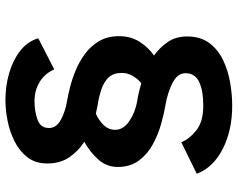

<svg xmlns="http://www.w3.org/2000/svg" viewBox="-102 -644 855 690"><g transform="rotate(-90 325.0 -298.5)"><path d="M290.5 109Q202 109 135 74.8Q68 40.5 46 -18.5L159.5 -74Q169 -47.5 200.5 -21.2Q232 5 290.5 5Q346 5 376.8 -10.2Q407.5 -25.5 407.5 -58.5Q407.5 -87.5 373 -105.2Q338.5 -123 292.5 -131Q262 -136 224 -146.8Q186 -157.5 151 -176.8Q116 -196 93.2 -226.8Q70.5 -257.5 70.5 -302.5Q70.5 -342 97 -372Q123.5 -402 161 -422.5Q128.5 -443 105.8 -475.8Q83 -508.5 83 -555.5Q83 -598.5 105.5 -627.2Q128 -656 163.2 -673.5Q198.5 -691 237.8 -698.5Q277 -706 310.5 -706Q361.5 -706 408 -692.5Q454.5 -679 488 -652.8Q521.5 -626.5 533 -588L421 -530.5Q406.5 -564.5 376 -583Q345.5 -601.5 306.5 -601.5Q271 -601.5 240.8 -590.8Q210.5 -580 210.5 -549.5Q210.5 -522.5 240.5 -506.5Q270.5 -490.5 307.5 -484.5Q326.5 -481.5 355.5 -474.2Q384.5 -467 416.5 -454Q448.5 -441 476.8 -420.2Q505 -399.5 522.8 -369.2Q540.5 -339 540.5 -297.5Q540.5 -256 520.8 -224.5Q501 -193 471 -172Q500 -151.5 519.8 -122.2Q539.5 -93 539.5 -53Q539.5 -5.5 516.5 25.8Q493.5 57 456.5 75.2Q419.5 93.5 375.8 101.2Q332 109 290.5 109ZM306.5 -232.5Q318 -231 335 -227.2Q352 -223.5 371.5 -217.5Q388.5 -232 398.5 -250Q408.5 -268 408.5 -288Q408.5 -317.5 392.5 -334.8Q376.5 -352 349.8 -361Q323 -370 291 -375Q277 -377.5 262 -381Q238 -370.5 221 -353Q204 -335.5 204 -311.5Q204 -282 235.2 -260.8Q266.5 -239.5 306.5 -232.5Z"/></g></svg>

Font: Trispace SemiBold
Style: Regular
Weight: 600
Designer: Tyler Finck
Foundry: Etcetera Type Company
Version: Version 1.210; ttfautohint (v1.8.3)